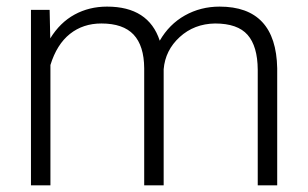

<svg xmlns="http://www.w3.org/2000/svg" viewBox="-20 -558 926 578"><path d="M129.4 -528.3 131.3 -442.4Q160.6 -490.2 204.6 -514.2Q248.5 -538.1 302.2 -538.1Q427.2 -538.1 460.9 -435.5Q489.3 -484.9 536.6 -511.5Q584 -538.1 641.1 -538.1Q811 -538.1 814.5 -352.5V0H755.9V-348.1Q755.4 -418.9 725.3 -453.1Q695.3 -487.3 627.4 -487.3Q564.5 -486.3 521 -446.5Q477.5 -406.7 472.7 -349.6V0H414.1V-352.5Q413.6 -420.4 382.1 -453.9Q350.6 -487.3 285.2 -487.3Q230 -487.3 190.4 -455.8Q150.9 -424.3 131.8 -362.3V0H73.2V-528.3Z"/></svg>

Font: TypoPRO Roboto
Style: Regular
Weight: 300
Designer: Google
Version: Version 2.136; 2016